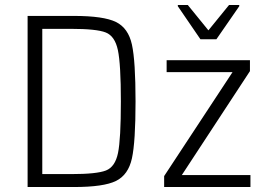

<svg xmlns="http://www.w3.org/2000/svg" viewBox="-20 -752 1071 772"><path d="M277 -688Q397 -688 446.5 -663.5Q496 -639 510.5 -572.5Q525 -506 525 -344Q525 -182 510.5 -115.5Q496 -49 446.5 -24.5Q397 0 277 0H91V-688ZM466 -344Q466 -494 454 -550.5Q442 -607 405 -621.5Q368 -636 266 -636H150V-52H266Q369 -52 406 -66.5Q443 -81 454.5 -137Q466 -193 466 -344ZM640 -44 915 -462H650V-510H985V-466L711 -48H987V0H640ZM695 -727V-732H735L818 -630L901 -732H942V-727L850 -594H786Z"/></svg>

Font: Saira SemiCondensed Light
Style: Regular
Weight: 300
Width: 4
Designer: Hector Gatti with collaboration of the Omnibus-Type team
Foundry: Omnibus-Type
Version: Version 0.072; ttfautohint (v1.8)